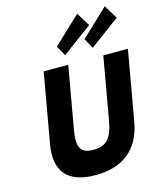

<svg xmlns="http://www.w3.org/2000/svg" viewBox="-163 -1288 1187 1418"><g transform="rotate(-15 430.0 -578.5)"><path d="M672 -825 587.9 -348C563.5 -210 514.5 -170 422.5 -170C330.5 -170 295.5 -210 319.9 -348L404 -825H216L122.2 -293C86.2 -89 179.9 15 389.9 15C599.9 15 730.2 -89 766.2 -293L860 -825ZM568.6 -976 611 -899 839.8 -1068 776.2 -1172ZM357.6 -976 400 -899 628.8 -1068 565.2 -1172Z"/></g></svg>

Font: Hussar Wysoki
Style: Obl
Weight: 700
Foundry: Cannot Into Space Fonts
Version: Version 0.92